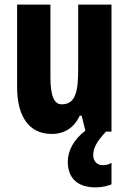

<svg xmlns="http://www.w3.org/2000/svg" viewBox="-20 -620 558 830"><path d="M383 51C383 21 397 -7 438 -51H462V-600H318V-324C318 -227 308 -169 247 -169C212 -169 198 -209 198 -287V-600H54V-243C54 -116 106 -41 203 -41C260 -41 300 -68 325 -120H333L349 -55C298 -17 273 33 273 79C273 147 312 190 393 190C423 190 447 183 462 177V84C453 89 443 94 424 94C398 94 383 75 383 51Z"/></svg>

Font: Noto Sans Tamil UI ExtraCondensed ExtraBold
Style: Regular
Weight: 800
Width: 2
Designer: Jelle Bosma - Monotype Design Team
Foundry: Monotype Imaging Inc.
Version: Version 2.004